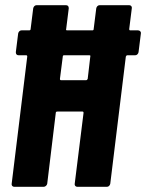

<svg xmlns="http://www.w3.org/2000/svg" viewBox="-20 -720 563 740"><path d="M523 -591 514 -519Q513 -514 509.5 -510.5Q506 -507 501 -507H471Q467 -507 465 -502L405 -12Q404 -7 400.5 -3.5Q397 0 392 0H278Q273 0 270 -3.5Q267 -7 268 -12L302 -285Q302 -290 298 -290H201Q195 -290 195 -285L162 -12Q161 -7 157 -3.5Q153 0 148 0H35Q30 0 27 -3.5Q24 -7 25 -12L85 -502Q85 -507 81 -507H52Q41 -507 41 -519L50 -591Q51 -596 54.5 -599.5Q58 -603 63 -603H92Q98 -603 98 -608L108 -688Q109 -693 112.5 -696.5Q116 -700 121 -700H234Q245 -700 245 -688L235 -608Q233 -603 239 -603H336Q341 -603 341 -608L351 -688Q352 -693 355.5 -696.5Q359 -700 364 -700H478Q483 -700 486 -696.5Q489 -693 488 -688L478 -608Q478 -603 482 -603H512Q517 -603 520.5 -599.5Q524 -596 523 -591ZM318 -416 328 -502Q330 -507 324 -507H227Q222 -507 222 -502L211 -416Q211 -411 215 -411H312Q316 -411 318 -416Z"/></svg>

Font: Barlow Condensed
Style: Bold Italic
Weight: 700
Width: 3
Italic angle: -7°
Designer: Jeremy Tribby
Foundry: Tribby Type
Version: Version 1.408